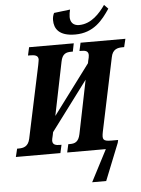

<svg xmlns="http://www.w3.org/2000/svg" viewBox="-91 -1003 929 1267"><g transform="rotate(-5 374.0 -369.5)"><path d="M441 -771C564 -771 625 -850 673 -922L647 -949C610 -896 553 -831 472 -831C431 -831 414 -857 414 -889C414 -903 417 -924 421 -938L314 -925C307 -911 303 -896 303 -878C303 -822 333 -771 441 -771ZM467 210H560L658 -35L662 -53H618C562 -53 556 -64 566 -115L668 -600C678 -653 711 -660 745 -660H755L768 -714H471L459 -660H470C497 -660 518 -656 518 -628C518 -622 515 -602 511 -591L508 -575L263 -247L335 -600C345 -653 372 -660 404 -660H415L426 -714H130L118 -660H128C162 -660 186 -656 186 -628C186 -622 183 -612 180 -592L78 -112C67 -61 35 -54 3 -54H-7L-20 0H275L287 -54H277C251 -54 228 -58 228 -86C228 -92 230 -102 235 -122L239 -142L483 -468L411 -114C400 -61 374 -54 343 -54H332L320 0H576Z"/></g></svg>

Font: Noto Serif Condensed Extra
Style: Italic
Weight: 800
Width: 3
Italic angle: -12°
Designer: Monotype Design Team
Foundry: Monotype Imaging Inc.
Version: Version 1.901